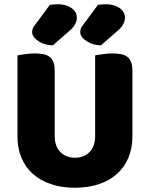

<svg xmlns="http://www.w3.org/2000/svg" viewBox="-20 -866 704 902"><path d="M602 -224Q602 -170 583.5 -125.5Q565 -81 530 -49.5Q495 -18 445 -1Q395 16 332 16Q269 16 219 -1Q169 -18 134 -49.5Q99 -81 80.5 -125.5Q62 -170 62 -224V-606Q73 -608 97 -611.5Q121 -615 143 -615Q166 -615 183.5 -611.5Q201 -608 213 -599Q225 -590 231 -574Q237 -558 237 -532V-227Q237 -179 263.5 -152Q290 -125 332 -125Q375 -125 401 -152Q427 -179 427 -227V-606Q438 -608 462 -611.5Q486 -615 508 -615Q531 -615 548.5 -611.5Q566 -608 578 -599Q590 -590 596 -574Q602 -558 602 -532ZM214 -843Q232 -846 252 -846Q290 -846 315.5 -828.5Q341 -811 341 -782Q341 -750 305 -720L228 -653Q214 -653 197 -657Q180 -661 165.5 -669.5Q151 -678 141 -689.5Q131 -701 131 -716Q131 -731 140 -743ZM440 -843Q458 -846 478 -846Q516 -846 541.5 -828.5Q567 -811 567 -782Q567 -750 531 -720L454 -653Q440 -653 423 -657Q406 -661 391.5 -669.5Q377 -678 367 -689.5Q357 -701 357 -716Q357 -731 366 -743Z"/></svg>

Font: Baloo Tammudu
Style: Regular
Weight: 400
Designer: Omkar Shende and Ek Type
Foundry: Ek Type
Version: Version 1.007;PS 1.000;hotconv 1.0.88;makeotf.lib2.5.647800